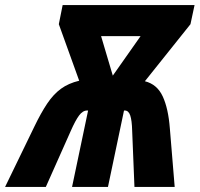

<svg xmlns="http://www.w3.org/2000/svg" viewBox="-75 -734 784 754"><path d="M60 -237Q86 -291 110.5 -327.5Q135 -364 164.5 -385.5Q194 -407 236 -417L156 -639L171 -714H689L673 -639L494 -415Q542 -403 564 -355.5Q586 -308 592 -230L611 0H453L444 -221Q443 -261 436.5 -280.5Q430 -300 415 -300H412L349 0H208L271 -300H267Q250 -300 235.5 -280.5Q221 -261 203 -220L105 0H-55ZM368 -437 477 -592H322Z"/></svg>

Font: Noto Sans Condensed ExtraBold
Style: Italic
Weight: 800
Width: 3
Italic angle: -12°
Designer: Monotype Design Team
Foundry: Monotype Imaging Inc.
Version: Version 2.013; ttfautohint (v1.8.4.7-5d5b)